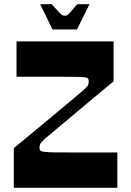

<svg xmlns="http://www.w3.org/2000/svg" viewBox="-20 -898 627 918"><path d="M46 0V-190Q71 -211 107.5 -240.5Q144 -270 184.5 -304Q225 -338 264 -370.5Q303 -403 333.5 -428.5Q364 -454 379 -467Q397 -483 401 -491Q403 -495 403.5 -500Q404 -505 404 -512Q404 -519 400.5 -523Q397 -527 385 -528.5Q373 -530 347.5 -530.5Q322 -531 277 -531Q250 -531 225.5 -531Q201 -531 176.5 -531Q152 -531 123.5 -531Q95 -531 59 -531V-700H523V-509Q498 -488 462 -458.5Q426 -429 386.5 -395.5Q347 -362 308.5 -330Q270 -298 240.5 -273Q211 -248 196 -236Q184 -224 178 -217.5Q172 -211 170.5 -205Q169 -199 169 -190Q169 -182 173 -178Q177 -174 192 -172Q207 -170 238.5 -169.5Q270 -169 327 -169Q363 -169 393.5 -169Q424 -169 458.5 -169Q493 -169 541 -169V0ZM231 -757 172 -878H227Q252 -850 262.5 -839Q273 -828 278 -825.5Q283 -823 290 -823Q297 -823 301.5 -825.5Q306 -828 316 -839Q326 -850 349 -878H408L348 -757Z"/></svg>

Font: Ojuju
Style: Bold
Weight: 700
Designer: Chisaokwu Joboson, Mirko Velimirovic
Foundry: Udi Foundry
Version: Version 1.000